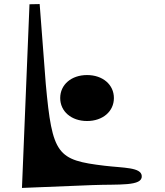

<svg xmlns="http://www.w3.org/2000/svg" viewBox="-20 -888 809 944"><path d="M408 -293C485 -293 540 -340 540 -406C540 -472 485 -519 408 -519C331 -519 276 -472 276 -406C276 -340 331 -293 408 -293ZM435 22C564 17 681 29 677 -23C674 -66 587 -62 495 -73C261 -101 237 -126 205 -476L175 -868L125 -867L88 36Z"/></svg>

Font: Venom Sans
Style: Bd
Weight: 700
Version: Version 1.001